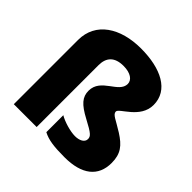

<svg xmlns="http://www.w3.org/2000/svg" viewBox="-192 -945 1135 1135"><g transform="rotate(45 375.0 -377.5)"><path d="M654 -581C654 -704 533 -765 365 -765C193 -765 66 -684 66 -537V0H257V-517C257 -582 291 -619 365 -619C424 -619 458 -594 458 -561C458 -485 322 -473 322 -369C322 -317 350 -284 431 -241C513 -198 522 -186 522 -164C522 -137 492 -122 455 -122C415 -122 352 -141 319 -161V-19C361 3 410 10 500 10C644 10 721 -51 721 -163C721 -240 690 -278 624 -320C558 -362 523 -371 523 -396C523 -424 654 -469 654 -581Z"/></g></svg>

Font: Noto Sans Gujarati Black
Style: Regular
Weight: 900
Designer: Jelle Bosma - Monotype Design Team, Universal Thirst
Foundry: Monotype Imaging Inc.
Version: Version 2.106